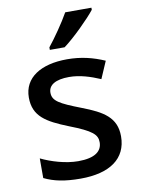

<svg xmlns="http://www.w3.org/2000/svg" viewBox="-87 -825 658 895"><g transform="rotate(-10 242.0 -378.0)"><path d="M409 -756V-766H285C260 -721 214 -655 184 -618V-606H254C303 -642 380 -719 409 -756ZM441 -152C441 -241 382 -276 283 -314C182 -353 152 -370 152 -409C152 -445 186 -466 250 -466C301 -466 350 -450 397 -430L432 -511C377 -535 321 -549 255 -549C131 -549 49 -498 49 -404C49 -315 107 -281 210 -240C316 -199 338 -178 338 -142C338 -100 305 -72 225 -72C165 -72 97 -93 50 -116V-23C95 -1 146 10 222 10C360 10 441 -46 441 -152Z"/></g></svg>

Font: Noto Sans Bamum Medium
Style: Regular
Weight: 500
Designer: Monotype Design Team
Foundry: Monotype Imaging Inc.
Version: Version 2.002